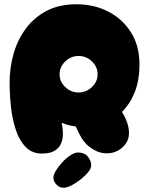

<svg xmlns="http://www.w3.org/2000/svg" viewBox="-20 -718 698 899"><path d="M176 1Q131 1 101.5 -28.5Q72 -58 55 -107.5Q38 -157 31.5 -216Q25 -275 25 -333Q25 -401 43.5 -466Q62 -531 100.5 -583.5Q139 -636 198 -667Q257 -698 338 -698Q420 -698 486.5 -664Q553 -630 593 -567Q633 -504 633 -417Q633 -341 610.5 -285.5Q588 -230 551 -194Q566 -171 575 -145Q584 -119 584 -95Q584 -67 569 -45.5Q554 -24 530.5 -12Q507 0 481 0Q459 0 440 -7Q421 -14 398 -31Q377 -47 361 -73.5Q345 -100 335 -126Q300 -130 269 -143Q274 -119 274.5 -94Q275 -69 266.5 -47.5Q258 -26 236.5 -12.5Q215 1 176 1ZM348 -285Q384 -285 410.5 -310.5Q437 -336 437 -370Q437 -405 410.5 -430.5Q384 -456 348 -456Q312 -456 285.5 -430.5Q259 -405 259 -370Q259 -336 285.5 -310.5Q312 -285 348 -285ZM279 161Q257 161 243.5 145.5Q230 130 230 114Q230 100 242 80.5Q254 61 272 41.5Q290 22 310 9Q330 -4 345 -4Q376 -4 392 16.5Q408 37 407 57Q407 71 392.5 88.5Q378 106 357 122.5Q336 139 315 150Q294 161 279 161Z"/></svg>

Font: Cherry Bomb One
Style: Regular
Weight: 400
Designer: satsuyako
Foundry: satsuyako
Version: Version 4.100; ttfautohint (v1.8.3)